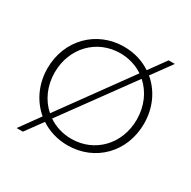

<svg xmlns="http://www.w3.org/2000/svg" viewBox="-182 -949 1194 1198"><g transform="rotate(30 415.5 -350.0)"><path d="M416 5C614 5 763 -146 763 -350C763 -465 716 -563 639 -627L743 -770H698L610 -648C555 -685 489 -705 416 -705C218 -705 68 -553 68 -350C68 -236 116 -138 192 -74L88 70H133L222 -52C276 -16 343 5 416 5ZM416 -42C354 -42 297 -60 250 -92L610 -586C672 -531 711 -448 711 -350C711 -173 584 -42 416 -42ZM120 -350C120 -527 248 -658 416 -658C478 -658 534 -640 581 -609L222 -114C159 -169 120 -253 120 -350Z"/></g></svg>

Font: Chess Sans Light
Style: Regular
Weight: 300
Designer: Wolf Bōese
Foundry: Wolf Bōese
Version: Version 7.223;Glyphs 3.3 (3306)